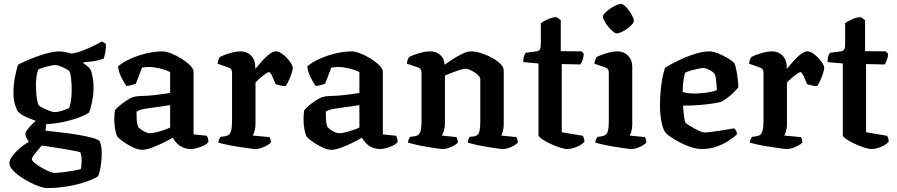

<svg xmlns="http://www.w3.org/2000/svg" viewBox="-20 -763 4593 983"><path d="M222 200Q207 200 183 192Q159 184 132 170Q105 156 81.5 139.5Q58 123 43 105.5Q28 88 28 73Q28 56 43.5 35.5Q59 15 82.5 -5Q106 -25 128 -37Q122 -45 116 -56Q110 -67 110 -76Q110 -86 121 -100.5Q132 -115 147.5 -130Q163 -145 174 -153L218 -144L213 -94Q221 -93 249 -90Q277 -87 313.5 -82.5Q350 -78 387 -71.5Q424 -65 452 -57.5Q480 -50 490 -41Q496 -28 498.5 -11Q501 6 501 21Q501 52 496 85.5Q491 119 482 139Q469 149 442.5 159.5Q416 170 380.5 179.5Q345 189 303.5 194.5Q262 200 222 200ZM258 122Q275 122 301 119Q327 116 352.5 111.5Q378 107 393 103Q396 96 397 82Q398 68 398 59Q398 46 396 34.5Q394 23 391 17Q389 15 370 11Q351 7 324 2.5Q297 -2 269 -6.5Q241 -11 220.5 -14Q200 -17 194 -18Q183 -5 171 9Q159 23 151 34.5Q143 46 143 52Q143 59 157.5 71Q172 83 191.5 94.5Q211 106 229.5 114Q248 122 258 122ZM213 -127Q182 -138 157.5 -146.5Q133 -155 116.5 -162.5Q100 -170 89 -177.5Q78 -185 72 -192Q64 -203 56.5 -228.5Q49 -254 49 -285Q49 -333 57 -371Q65 -409 72 -431Q82 -437 107 -448.5Q132 -460 164 -472Q196 -484 228 -492Q260 -500 283 -500Q297 -500 316.5 -496Q336 -492 347 -489Q372 -492 402 -503.5Q432 -515 459.5 -528.5Q487 -542 502 -551L522 -538Q523 -519 519.5 -497.5Q516 -476 511 -463Q488 -454 461.5 -450Q435 -446 407 -444V-439Q415 -434 425.5 -426Q436 -418 445 -404Q451 -388 455 -363.5Q459 -339 459 -319Q459 -280 452 -244.5Q445 -209 436 -187Q423 -177 391 -164Q359 -151 313 -140.5Q267 -130 213 -127ZM261 -189Q270 -189 284.5 -192.5Q299 -196 313 -201.5Q327 -207 333 -210Q340 -223 343.5 -248.5Q347 -274 347 -300Q347 -333 344 -361Q341 -389 336 -397Q333 -402 318.5 -410Q304 -418 288.5 -424Q273 -430 265 -430Q254 -430 237.5 -426.5Q221 -423 204 -418Q187 -413 176 -407Q171 -396 167.5 -374.5Q164 -353 164 -328Q164 -304 166 -281.5Q168 -259 171.5 -244Q175 -229 178 -224Q184 -218 199.5 -210Q215 -202 233 -195.5Q251 -189 261 -189Z M708 4Q687 4 660 -9Q633 -22 610.5 -38Q588 -54 580 -65Q574 -77 569.5 -101Q565 -125 565 -153Q565 -166 566 -177Q567 -188 568 -197Q572 -204 583.5 -214.5Q595 -225 610.5 -236.5Q626 -248 641 -256.5Q656 -265 666 -267Q674 -270 693 -271Q712 -272 735 -273Q750 -274 765 -275.5Q780 -277 795 -279Q810 -281 824 -283Q838 -285 851 -287V-394Q827 -406 797 -413Q767 -420 743 -420Q734 -420 723.5 -419Q713 -418 707 -417L676 -335Q671 -333 659.5 -329Q648 -325 627 -323Q618 -335 603.5 -362.5Q589 -390 584 -423Q605 -441 634 -455.5Q663 -470 694.5 -480Q726 -490 756 -495Q786 -500 810 -500Q830 -500 857.5 -489Q885 -478 911 -461.5Q937 -445 954 -427.5Q971 -410 971 -396V-75L1039 -68Q1041 -64 1044 -55.5Q1047 -47 1047 -36Q1040 -26 1023.5 -18Q1007 -10 989 -5Q971 0 958 0Q935 0 916 -8.5Q897 -17 884.5 -30.5Q872 -44 864 -58Q842 -45 812.5 -30.5Q783 -16 755 -6Q727 4 708 4ZM749 -81Q760 -81 779 -85.5Q798 -90 818.5 -97Q839 -104 851 -110V-225Q832 -222 810.5 -218.5Q789 -215 769 -213Q744 -210 718.5 -205.5Q693 -201 679 -191Q679 -175 680 -152Q681 -129 688 -112Q697 -102 715 -91.5Q733 -81 749 -81Z M1290 0Q1280 0 1254.5 -3.5Q1229 -7 1197 -12Q1165 -17 1137.5 -23Q1110 -29 1098 -33Q1098 -41 1101.5 -49Q1105 -57 1108 -62L1135 -66Q1146 -68 1153 -74.5Q1160 -81 1164 -97Q1168 -113 1168 -146V-391Q1168 -400 1164 -407Q1160 -414 1151 -417L1094 -437Q1096 -451 1099 -459Q1102 -467 1107 -472Q1124 -481 1156 -490.5Q1188 -500 1212 -500Q1244 -500 1265.5 -478.5Q1287 -457 1287 -420V-410Q1294 -418 1306.5 -433Q1319 -448 1334 -463.5Q1349 -479 1364 -489.5Q1379 -500 1393 -500Q1406 -500 1421 -490Q1436 -480 1449.5 -465.5Q1463 -451 1471 -437.5Q1479 -424 1479 -417Q1479 -407 1473 -388Q1467 -369 1458 -350Q1449 -331 1442 -322Q1428 -322 1413.5 -326Q1399 -330 1391 -332Q1386 -344 1380 -358.5Q1374 -373 1368 -383.5Q1362 -394 1357 -394Q1353 -394 1343 -387.5Q1333 -381 1321.5 -371.5Q1310 -362 1300.5 -353Q1291 -344 1288 -340V-126Q1288 -106 1283 -90.5Q1278 -75 1274 -69L1360 -61Q1362 -58 1364.5 -50.5Q1367 -43 1367 -34Q1361 -26 1346.5 -18Q1332 -10 1316 -5Q1300 0 1290 0Z M1677 4Q1656 4 1629 -9Q1602 -22 1579.5 -38Q1557 -54 1549 -65Q1543 -77 1538.5 -101Q1534 -125 1534 -153Q1534 -166 1535 -177Q1536 -188 1537 -197Q1541 -204 1552.5 -214.5Q1564 -225 1579.5 -236.5Q1595 -248 1610 -256.5Q1625 -265 1635 -267Q1643 -270 1662 -271Q1681 -272 1704 -273Q1719 -274 1734 -275.5Q1749 -277 1764 -279Q1779 -281 1793 -283Q1807 -285 1820 -287V-394Q1796 -406 1766 -413Q1736 -420 1712 -420Q1703 -420 1692.5 -419Q1682 -418 1676 -417L1645 -335Q1640 -333 1628.5 -329Q1617 -325 1596 -323Q1587 -335 1572.5 -362.5Q1558 -390 1553 -423Q1574 -441 1603 -455.5Q1632 -470 1663.5 -480Q1695 -490 1725 -495Q1755 -500 1779 -500Q1799 -500 1826.5 -489Q1854 -478 1880 -461.5Q1906 -445 1923 -427.5Q1940 -410 1940 -396V-75L2008 -68Q2010 -64 2013 -55.5Q2016 -47 2016 -36Q2009 -26 1992.5 -18Q1976 -10 1958 -5Q1940 0 1927 0Q1904 0 1885 -8.5Q1866 -17 1853.5 -30.5Q1841 -44 1833 -58Q1811 -45 1781.5 -30.5Q1752 -16 1724 -6Q1696 4 1677 4ZM1718 -81Q1729 -81 1748 -85.5Q1767 -90 1787.5 -97Q1808 -104 1820 -110V-225Q1801 -222 1779.5 -218.5Q1758 -215 1738 -213Q1713 -210 1687.5 -205.5Q1662 -201 1648 -191Q1648 -175 1649 -152Q1650 -129 1657 -112Q1666 -102 1684 -91.5Q1702 -81 1718 -81Z M2248 0Q2238 0 2214 -3.5Q2190 -7 2161 -12Q2132 -17 2106.5 -23Q2081 -29 2069 -33Q2069 -41 2072.5 -49Q2076 -57 2079 -62L2106 -66Q2123 -69 2130.5 -84Q2138 -99 2138 -146V-391Q2138 -399 2134.5 -406.5Q2131 -414 2122 -417L2063 -437Q2065 -451 2068 -459Q2071 -467 2076 -472Q2093 -481 2125 -490.5Q2157 -500 2181 -500Q2213 -500 2234 -481.5Q2255 -463 2256 -432Q2277 -446 2301.5 -462Q2326 -478 2350 -489Q2374 -500 2392 -500Q2415 -500 2443.5 -491Q2472 -482 2498.5 -467.5Q2525 -453 2542 -436Q2559 -419 2559 -401V-126Q2559 -106 2554.5 -90.5Q2550 -75 2546 -69L2624 -61Q2626 -57 2628.5 -49.5Q2631 -42 2631 -34Q2626 -26 2612 -18Q2598 -10 2583 -5Q2568 0 2556 0Q2547 0 2522 -3.5Q2497 -7 2467.5 -12Q2438 -17 2412.5 -23Q2387 -29 2375 -33Q2375 -42 2378 -49.5Q2381 -57 2384 -62L2408 -65Q2418 -67 2425 -73Q2432 -79 2435.5 -95.5Q2439 -112 2439 -146V-357Q2439 -366 2430.5 -375.5Q2422 -385 2409 -393Q2396 -401 2384 -406Q2372 -411 2365 -411Q2358 -411 2343.5 -407.5Q2329 -404 2312 -397.5Q2295 -391 2280.5 -385.5Q2266 -380 2258 -376V-131Q2258 -112 2253 -95Q2248 -78 2242 -69L2317 -61Q2319 -58 2321.5 -50.5Q2324 -43 2324 -34Q2319 -26 2305 -18Q2291 -10 2275 -5Q2259 0 2248 0Z M2884 0Q2871 0 2847 -7.5Q2823 -15 2797.5 -27Q2772 -39 2754.5 -51Q2737 -63 2737 -72V-438L2659 -445Q2659 -466 2663.5 -477.5Q2668 -489 2672 -493L2727 -500Q2740 -502 2744.5 -510.5Q2749 -519 2749 -540V-645Q2762 -654 2785 -664.5Q2808 -675 2830 -675L2851 -660V-501L2958 -500L2969 -487Q2968 -470 2962.5 -455Q2957 -440 2951 -433L2856 -435V-86L2963 -68Q2966 -64 2969 -56.5Q2972 -49 2972 -37Q2963 -27 2948 -18.5Q2933 -10 2916 -5Q2899 0 2884 0Z M3214 0Q3205 0 3179.5 -3.5Q3154 -7 3123.5 -12Q3093 -17 3066.5 -23Q3040 -29 3028 -33Q3028 -41 3031.5 -49Q3035 -57 3038 -62L3065 -66Q3075 -68 3082.5 -74.5Q3090 -81 3093.5 -97Q3097 -113 3097 -146V-391Q3097 -400 3093.5 -407Q3090 -414 3081 -417L3023 -437Q3025 -449 3028 -458Q3031 -467 3036 -472Q3054 -481 3085.5 -490.5Q3117 -500 3142 -500Q3174 -500 3195.5 -478Q3217 -456 3217 -423V-126Q3217 -106 3212.5 -90.5Q3208 -75 3204 -69L3282 -61Q3284 -57 3286.5 -50Q3289 -43 3289 -34Q3284 -26 3270 -18Q3256 -10 3241 -5Q3226 0 3214 0ZM3137 -592Q3130 -592 3118 -602Q3106 -612 3094.5 -626Q3083 -640 3075 -654.5Q3067 -669 3067 -678Q3067 -686 3077.5 -697Q3088 -708 3103.5 -718.5Q3119 -729 3134.5 -736Q3150 -743 3158 -743Q3167 -743 3178.5 -733.5Q3190 -724 3200.5 -709Q3211 -694 3218 -680Q3225 -666 3225 -656Q3225 -648 3215 -637Q3205 -626 3191 -616Q3177 -606 3162 -599Q3147 -592 3137 -592Z M3574 0Q3547 0 3517 -10Q3487 -20 3459.5 -34.5Q3432 -49 3412.5 -62.5Q3393 -76 3388 -83Q3374 -101 3366.5 -140Q3359 -179 3359 -222Q3359 -262 3362.5 -299Q3366 -336 3372 -366.5Q3378 -397 3385 -416Q3399 -425 3425 -439Q3451 -453 3483.5 -467Q3516 -481 3550 -490.5Q3584 -500 3613 -500Q3631 -500 3657 -489.5Q3683 -479 3707 -464.5Q3731 -450 3740 -439Q3745 -429 3749.5 -406.5Q3754 -384 3757 -359Q3760 -334 3760 -316Q3748 -300 3731.5 -285Q3715 -270 3699 -258.5Q3683 -247 3671 -241Q3655 -237 3625 -232.5Q3595 -228 3557 -225Q3519 -222 3477 -222Q3479 -190 3482.5 -165Q3486 -140 3490 -135Q3493 -131 3505 -123Q3517 -115 3532.5 -106.5Q3548 -98 3562.5 -91.5Q3577 -85 3586 -85Q3599 -85 3619.5 -87.5Q3640 -90 3663 -93.5Q3686 -97 3706.5 -100.5Q3727 -104 3739 -106Q3743 -102 3748 -94.5Q3753 -87 3753 -75Q3737 -60 3709.5 -42Q3682 -24 3647.5 -12Q3613 0 3574 0ZM3543 -284Q3562 -285 3583 -287Q3604 -289 3622 -293Q3640 -297 3650 -302Q3650 -313 3648.5 -329.5Q3647 -346 3645 -362Q3643 -378 3639 -384Q3637 -389 3626 -396.5Q3615 -404 3602.5 -409.5Q3590 -415 3582 -415Q3573 -415 3554 -411Q3535 -407 3516 -401.5Q3497 -396 3488 -391Q3484 -379 3481 -361.5Q3478 -344 3476.5 -326Q3475 -308 3475 -292Q3487 -288 3506.5 -286Q3526 -284 3543 -284Z M4011 0Q4001 0 3975.5 -3.5Q3950 -7 3918 -12Q3886 -17 3858.5 -23Q3831 -29 3819 -33Q3819 -41 3822.5 -49Q3826 -57 3829 -62L3856 -66Q3867 -68 3874 -74.5Q3881 -81 3885 -97Q3889 -113 3889 -146V-391Q3889 -400 3885 -407Q3881 -414 3872 -417L3815 -437Q3817 -451 3820 -459Q3823 -467 3828 -472Q3845 -481 3877 -490.5Q3909 -500 3933 -500Q3965 -500 3986.5 -478.5Q4008 -457 4008 -420V-410Q4015 -418 4027.5 -433Q4040 -448 4055 -463.5Q4070 -479 4085 -489.5Q4100 -500 4114 -500Q4127 -500 4142 -490Q4157 -480 4170.5 -465.5Q4184 -451 4192 -437.5Q4200 -424 4200 -417Q4200 -407 4194 -388Q4188 -369 4179 -350Q4170 -331 4163 -322Q4149 -322 4134.5 -326Q4120 -330 4112 -332Q4107 -344 4101 -358.5Q4095 -373 4089 -383.5Q4083 -394 4078 -394Q4074 -394 4064 -387.5Q4054 -381 4042.5 -371.5Q4031 -362 4021.5 -353Q4012 -344 4009 -340V-126Q4009 -106 4004 -90.5Q3999 -75 3995 -69L4081 -61Q4083 -58 4085.5 -50.5Q4088 -43 4088 -34Q4082 -26 4067.5 -18Q4053 -10 4037 -5Q4021 0 4011 0Z M4442 0Q4429 0 4405 -7.5Q4381 -15 4355.5 -27Q4330 -39 4312.5 -51Q4295 -63 4295 -72V-438L4217 -445Q4217 -466 4221.5 -477.5Q4226 -489 4230 -493L4285 -500Q4298 -502 4302.5 -510.5Q4307 -519 4307 -540V-645Q4320 -654 4343 -664.5Q4366 -675 4388 -675L4409 -660V-501L4516 -500L4527 -487Q4526 -470 4520.5 -455Q4515 -440 4509 -433L4414 -435V-86L4521 -68Q4524 -64 4527 -56.5Q4530 -49 4530 -37Q4521 -27 4506 -18.5Q4491 -10 4474 -5Q4457 0 4442 0Z"/></svg>

Font: Texturina Medium 12pt SemiBold
Style: Regular
Weight: 600
Version: Version 1.002